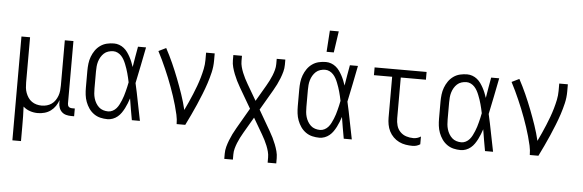

<svg xmlns="http://www.w3.org/2000/svg" viewBox="-56 -945 4112 1354"><g transform="rotate(5 2000.0 -268.0)"><path d="M66 215V-520H127V-200Q127 -181 129 -162.5Q131 -144 137.5 -126.5Q144 -109 154.5 -93.5Q165 -78 180 -67.5Q195 -57 213 -52Q231 -47 250 -47Q269 -47 287 -52Q305 -57 320 -67.5Q335 -78 345.5 -93.5Q356 -109 362.5 -126.5Q369 -144 371 -162.5Q373 -181 373 -200V-520H434V-77Q434 -71 436 -65Q438 -59 442 -55Q446 -51 452 -49Q458 -47 464 -47H485V8H464Q446 8 428.5 3.5Q411 -1 398 -13Q385 -25 379 -42Q373 -59 373 -77V-97Q365 -74 351.5 -54Q338 -34 318.5 -19.5Q299 -5 275 1.5Q251 8 227 8Q199 8 172 -1Q145 -10 124 -29Q126 5 126.5 39Q127 73 127 108V215Z M721 8Q695 8 670 2Q645 -4 624 -19Q603 -34 588.5 -55Q574 -76 565 -100Q556 -124 553 -149.5Q550 -175 550 -200V-320Q550 -345 553 -370.5Q556 -396 565 -420Q574 -444 588.5 -465Q603 -486 624 -501Q645 -516 670 -522Q695 -528 721 -528Q740 -528 758 -521.5Q776 -515 791 -503Q806 -491 817 -475.5Q828 -460 837 -443.5Q846 -427 853 -409.5Q860 -392 866 -374Q872 -410 878 -446.5Q884 -483 891 -520H948Q935 -456 922.5 -391.5Q910 -327 896 -263Q911 -198 923.5 -132Q936 -66 950 0H893Q886 -38 879.5 -76Q873 -114 867 -152Q861 -134 854 -116Q847 -98 838 -80.5Q829 -63 818 -47Q807 -31 792 -18.5Q777 -6 758.5 1Q740 8 721 8ZM721 -47Q737 -47 752.5 -55Q768 -63 779 -76Q790 -89 797.5 -104Q805 -119 811.5 -134.5Q818 -150 823 -166Q828 -182 832 -198Q836 -214 840 -230.5Q844 -247 847 -264Q844 -280 840 -296Q836 -312 832 -327.5Q828 -343 822.5 -358.5Q817 -374 811 -389.5Q805 -405 797 -419.5Q789 -434 778 -446Q767 -458 752 -465.5Q737 -473 721 -473Q703 -473 685.5 -467.5Q668 -462 655 -450Q642 -438 633 -422.5Q624 -407 619 -390Q614 -373 612.5 -355.5Q611 -338 611 -320V-200Q611 -182 612.5 -164.5Q614 -147 619 -130Q624 -113 633 -97.5Q642 -82 655 -70Q668 -58 685.5 -52.5Q703 -47 721 -47Z M1210 0Q1210 -33 1202.5 -66Q1195 -99 1186 -131Q1177 -163 1166.5 -194.5Q1156 -226 1144.5 -257.5Q1133 -289 1120.5 -320Q1108 -351 1094.5 -381.5Q1081 -412 1067 -442Q1053 -472 1037 -502L1090 -528Q1117 -478 1140.5 -425.5Q1164 -373 1184.5 -320Q1205 -267 1223.5 -213Q1242 -159 1255 -104Q1269 -133 1282 -162Q1295 -191 1307.5 -221Q1320 -251 1331 -281Q1342 -311 1351 -342Q1360 -373 1366.5 -404.5Q1373 -436 1373 -468V-520H1434V-468Q1434 -426 1424.5 -385.5Q1415 -345 1402 -305.5Q1389 -266 1373.5 -227.5Q1358 -189 1341.5 -150.5Q1325 -112 1307 -74.5Q1289 -37 1271 0Z M1566 215V178Q1566 153 1572.5 129Q1579 105 1588 82Q1597 59 1608 36.5Q1619 14 1632 -8L1716 -153L1632 -297Q1619 -319 1608 -341.5Q1597 -364 1588 -387Q1579 -410 1572.5 -434Q1566 -458 1566 -483V-520H1627V-483Q1627 -462 1632.5 -441.5Q1638 -421 1646 -401Q1654 -381 1663.5 -362.5Q1673 -344 1684 -325L1750 -212L1816 -325Q1827 -344 1836.5 -362.5Q1846 -381 1854 -401Q1862 -421 1867.5 -441.5Q1873 -462 1873 -483V-520H1934V-483Q1934 -458 1927.5 -434Q1921 -410 1912 -387Q1903 -364 1892 -341.5Q1881 -319 1868 -297L1784 -153L1868 -8Q1881 14 1892 36.5Q1903 59 1912 82Q1921 105 1927.5 129Q1934 153 1934 178V215H1873V178Q1873 157 1867.5 136.5Q1862 116 1854 96Q1846 76 1836.5 57.5Q1827 39 1816 20L1750 -93L1684 20Q1673 39 1663.5 57.5Q1654 76 1646 96Q1638 116 1632.5 136.5Q1627 157 1627 178V215Z M2221 8Q2195 8 2170 2Q2145 -4 2124 -19Q2103 -34 2088.5 -55Q2074 -76 2065 -100Q2056 -124 2053 -149.5Q2050 -175 2050 -200V-320Q2050 -345 2053 -370.5Q2056 -396 2065 -420Q2074 -444 2088.5 -465Q2103 -486 2124 -501Q2145 -516 2170 -522Q2195 -528 2221 -528Q2240 -528 2258 -521.5Q2276 -515 2291 -503Q2306 -491 2317 -475.5Q2328 -460 2337 -443.5Q2346 -427 2353 -409.5Q2360 -392 2366 -374Q2372 -410 2378 -446.5Q2384 -483 2391 -520H2448Q2435 -456 2422.5 -391.5Q2410 -327 2396 -263Q2411 -198 2423.5 -132Q2436 -66 2450 0H2393Q2386 -38 2379.5 -76Q2373 -114 2367 -152Q2361 -134 2354 -116Q2347 -98 2338 -80.5Q2329 -63 2318 -47Q2307 -31 2292 -18.5Q2277 -6 2258.5 1Q2240 8 2221 8ZM2221 -47Q2237 -47 2252.5 -55Q2268 -63 2279 -76Q2290 -89 2297.5 -104Q2305 -119 2311.5 -134.5Q2318 -150 2323 -166Q2328 -182 2332 -198Q2336 -214 2340 -230.5Q2344 -247 2347 -264Q2344 -280 2340 -296Q2336 -312 2332 -327.5Q2328 -343 2322.5 -358.5Q2317 -374 2311 -389.5Q2305 -405 2297 -419.5Q2289 -434 2278 -446Q2267 -458 2252 -465.5Q2237 -473 2221 -473Q2203 -473 2185.5 -467.5Q2168 -462 2155 -450Q2142 -438 2133 -422.5Q2124 -407 2119 -390Q2114 -373 2112.5 -355.5Q2111 -338 2111 -320V-200Q2111 -182 2112.5 -164.5Q2114 -147 2119 -130Q2124 -113 2133 -97.5Q2142 -82 2155 -70Q2168 -58 2185.5 -52.5Q2203 -47 2221 -47ZM2219 -600 2229 -751H2292L2270 -600Z M2881 8Q2856 8 2831.5 4Q2807 0 2784.5 -11Q2762 -22 2744 -40Q2726 -58 2715 -80Q2704 -102 2699.5 -126.5Q2695 -151 2695 -176V-465H2566V-520H2934V-465H2756V-176Q2756 -150 2763 -125Q2770 -100 2788 -81.5Q2806 -63 2830.5 -55Q2855 -47 2881 -47Q2895 -47 2908.5 -51Q2922 -55 2934 -63V-8Q2922 0 2908.5 4Q2895 8 2881 8Z M3221 8Q3195 8 3170 2Q3145 -4 3124 -19Q3103 -34 3088.5 -55Q3074 -76 3065 -100Q3056 -124 3053 -149.5Q3050 -175 3050 -200V-320Q3050 -345 3053 -370.5Q3056 -396 3065 -420Q3074 -444 3088.5 -465Q3103 -486 3124 -501Q3145 -516 3170 -522Q3195 -528 3221 -528Q3240 -528 3258 -521.5Q3276 -515 3291 -503Q3306 -491 3317 -475.5Q3328 -460 3337 -443.5Q3346 -427 3353 -409.5Q3360 -392 3366 -374Q3372 -410 3378 -446.5Q3384 -483 3391 -520H3448Q3435 -456 3422.5 -391.5Q3410 -327 3396 -263Q3411 -198 3423.5 -132Q3436 -66 3450 0H3393Q3386 -38 3379.5 -76Q3373 -114 3367 -152Q3361 -134 3354 -116Q3347 -98 3338 -80.5Q3329 -63 3318 -47Q3307 -31 3292 -18.5Q3277 -6 3258.5 1Q3240 8 3221 8ZM3221 -47Q3237 -47 3252.5 -55Q3268 -63 3279 -76Q3290 -89 3297.5 -104Q3305 -119 3311.5 -134.5Q3318 -150 3323 -166Q3328 -182 3332 -198Q3336 -214 3340 -230.5Q3344 -247 3347 -264Q3344 -280 3340 -296Q3336 -312 3332 -327.5Q3328 -343 3322.5 -358.5Q3317 -374 3311 -389.5Q3305 -405 3297 -419.5Q3289 -434 3278 -446Q3267 -458 3252 -465.5Q3237 -473 3221 -473Q3203 -473 3185.5 -467.5Q3168 -462 3155 -450Q3142 -438 3133 -422.5Q3124 -407 3119 -390Q3114 -373 3112.5 -355.5Q3111 -338 3111 -320V-200Q3111 -182 3112.5 -164.5Q3114 -147 3119 -130Q3124 -113 3133 -97.5Q3142 -82 3155 -70Q3168 -58 3185.5 -52.5Q3203 -47 3221 -47Z M3710 0Q3710 -33 3702.5 -66Q3695 -99 3686 -131Q3677 -163 3666.5 -194.5Q3656 -226 3644.5 -257.5Q3633 -289 3620.5 -320Q3608 -351 3594.5 -381.5Q3581 -412 3567 -442Q3553 -472 3537 -502L3590 -528Q3617 -478 3640.5 -425.5Q3664 -373 3684.5 -320Q3705 -267 3723.5 -213Q3742 -159 3755 -104Q3769 -133 3782 -162Q3795 -191 3807.5 -221Q3820 -251 3831 -281Q3842 -311 3851 -342Q3860 -373 3866.5 -404.5Q3873 -436 3873 -468V-520H3934V-468Q3934 -426 3924.5 -385.5Q3915 -345 3902 -305.5Q3889 -266 3873.5 -227.5Q3858 -189 3841.5 -150.5Q3825 -112 3807 -74.5Q3789 -37 3771 0Z"/></g></svg>

Font: Iosevka Term Curly Light
Style: Regular
Weight: 300
Designer: Belleve Invis
Foundry: Belleve Invis
Version: Version 32.3.0